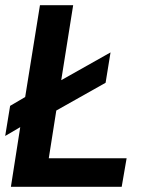

<svg xmlns="http://www.w3.org/2000/svg" viewBox="-20 -720 549 740"><path d="M22 0 58 -230 0 -196 19 -312 77 -346 134 -700H262L216 -411L406 -518L387 -401L197 -294L168 -110H468L449 0Z"/></svg>

Font: Georama SemiBold
Style: Italic
Weight: 600
Italic angle: -9°
Designer: Jean-Baptiste Levee
Foundry: Production Type
Version: Version 1.000